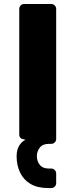

<svg xmlns="http://www.w3.org/2000/svg" viewBox="-20 -720 371 961"><path d="M220.2 221.2Q167.7 221.2 132.7 200.5Q97.7 179.8 80.5 143.4Q63.2 107.1 63.2 62Q63.2 31.5 75.2 10.5Q87.2 -10.5 107.6 -20.6L93.3 -24Q86.4 -24.8 81.4 -30.9Q76.4 -37 76.4 -44.6V-674.9Q76.4 -685.5 83.6 -692.8Q90.9 -700 101.5 -700H236.1Q246.7 -700 254 -692.8Q261.2 -685.5 261.2 -674.9V-25.1Q261.2 -14.5 254 -7.2Q246.7 0 236.1 0H224.2Q193.7 0 179.1 18.9Q164.5 37.8 164.5 62Q164.5 86.3 179.1 104.9Q193.7 123.6 224.2 123.6H236.1Q246.7 123.6 254 130.9Q261.2 138.1 261.2 148.8V196.1Q261.2 206.8 254 214Q246.7 221.2 236.1 221.2Z"/></svg>

Font: Rubik Light
Style: Regular
Weight: 300
Designer: Hubert and Fischer
Foundry: Hubert and Fischer
Version: Version 2.300;gftools[0.9.30]